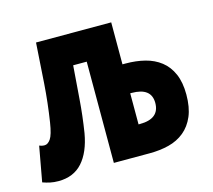

<svg xmlns="http://www.w3.org/2000/svg" viewBox="-93 -591 773 698"><g transform="rotate(-15 293.5 -242.0)"><path d="M46 12Q29 12 15 9Q1 6 -13 1L11 -131Q16 -129 20.5 -128Q25 -127 31 -127Q43 -127 53.5 -142Q64 -157 71 -202Q82 -273 87 -344Q92 -415 97 -496H380V-338H392Q431 -338 464.5 -329.5Q498 -321 523 -301.5Q548 -282 562 -250Q576 -218 576 -172Q576 -124 562 -91Q548 -58 523 -37.5Q498 -17 464.5 -8.5Q431 0 392 0H257V-381H206Q201 -318 196.5 -256.5Q192 -195 182 -132Q170 -63 136.5 -25.5Q103 12 46 12ZM380 -112H385Q459 -112 459 -172Q459 -229 385 -229H380Z"/></g></svg>

Font: Source Code Pro
Style: Bold
Weight: 700
Monospace: yes
Designer: Paul D. Hunt, Teo Tuominen
Foundry: Adobe Systems Incorporated
Version: Version 2.030;PS 1.000;hotconv 16.6.51;makeotf.lib2.5.65220